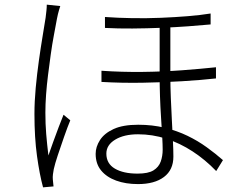

<svg xmlns="http://www.w3.org/2000/svg" viewBox="-20 -776 1040 825"><path d="M712 -678Q712 -642 712 -601Q712 -560 712 -520Q712 -480 712 -449Q712 -405 714 -356Q716 -307 718.5 -259.5Q721 -212 723 -171.5Q725 -131 725 -103Q725 -46 684.5 -15.5Q644 15 573 15Q520 15 479 0Q438 -15 414.5 -43.5Q391 -72 391 -115Q391 -145 409.5 -174Q428 -203 468 -221.5Q508 -240 574 -240Q635 -240 688 -227Q741 -214 785.5 -192.5Q830 -171 868 -143.5Q906 -116 938 -88L909 -41Q862 -90 807.5 -125.5Q753 -161 694 -180Q635 -199 573 -199Q513 -199 475 -176Q437 -153 437 -116Q437 -73 473.5 -51.5Q510 -30 571 -30Q617 -30 639.5 -44Q662 -58 670.5 -81.5Q679 -105 679 -133Q679 -153 677 -189.5Q675 -226 672 -271Q669 -316 667.5 -361.5Q666 -407 666 -446Q666 -479 666 -521.5Q666 -564 666 -606Q666 -648 666 -678ZM416 -472Q503 -466 591.5 -467Q680 -468 761 -474Q842 -480 908 -487V-439Q845 -432 763 -427Q681 -422 591.5 -420.5Q502 -419 416 -424ZM431 -703Q487 -699 548.5 -698Q610 -697 671 -699.5Q732 -702 787 -706.5Q842 -711 885 -718V-671Q843 -667 788.5 -663Q734 -659 672.5 -656.5Q611 -654 549 -653.5Q487 -653 431 -656ZM239 -750Q237 -743 234 -734Q231 -725 229 -715.5Q227 -706 225 -697Q219 -664 211.5 -624.5Q204 -585 198 -541.5Q192 -498 186.5 -454.5Q181 -411 178 -369.5Q175 -328 175 -292Q175 -243 178.5 -200.5Q182 -158 188 -108Q197 -134 208.5 -166Q220 -198 232 -229.5Q244 -261 253 -283L282 -259Q270 -230 255.5 -188.5Q241 -147 228.5 -109.5Q216 -72 211 -49Q209 -39 207.5 -27Q206 -15 207 -5Q208 2 208.5 10.5Q209 19 210 25L165 29Q150 -26 139 -105.5Q128 -185 128 -286Q128 -340 133.5 -399Q139 -458 147 -515Q155 -572 163 -620Q171 -668 176 -700Q178 -716 179.5 -730Q181 -744 181 -756Z"/></svg>

Font: Noto Sans JP Thin Light
Style: Regular
Weight: 300
Version: Version 2.004-H2;hotconv 1.0.118;makeotfexe 2.5.65603